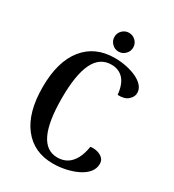

<svg xmlns="http://www.w3.org/2000/svg" viewBox="-210 -1001 1031 1135"><g transform="rotate(30 305.5 -433.5)"><path d="M571 -123Q571 -91 550.5 -65.5Q530 -40 494.5 -22.5Q459 -5 416 4.5Q373 14 328 14Q198 14 124.5 -80.5Q51 -175 51 -348Q51 -522 126.5 -616Q202 -710 336 -710Q377 -710 415.5 -702Q454 -694 485 -679.5Q516 -665 534.5 -644Q553 -623 553 -596Q553 -570 529 -548.5Q505 -527 458 -529Q451 -599 420 -632.5Q389 -666 338 -666Q259 -666 220.5 -586.5Q182 -507 182 -348Q182 -189 219.5 -109.5Q257 -30 334 -30Q370 -30 398 -46.5Q426 -63 445 -97.5Q464 -132 472 -183Q496 -186 518 -180.5Q540 -175 555.5 -161Q571 -147 571 -123ZM334 -753Q308 -753 289 -772Q270 -791 270 -817Q270 -844 289 -862.5Q308 -881 334 -881Q360 -881 379 -862.5Q398 -844 398 -817Q398 -791 379 -772Q360 -753 334 -753Z"/></g></svg>

Font: Arima SemiBold
Style: Regular
Weight: 600
Designer: Joana Correia and Natanael Gama
Foundry: NDISCOVER
Version: Version 1.101;gftools[0.9.23]